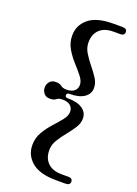

<svg xmlns="http://www.w3.org/2000/svg" viewBox="-162 -806 715 1000"><g transform="rotate(20 195.0 -306.0)"><path d="M180.5 -305.5Q180.5 -293.5 195 -293.5Q249 -293.5 277.2 -273.8Q305.5 -254 305.5 -221Q305.5 -194 289 -168.5Q272.5 -143 251.2 -117Q230 -91 213.5 -64Q197 -37 197 -7.5Q197 37.5 223.8 63.5Q250.5 89.5 300.5 89.5H338Q361.5 89.5 361.5 109Q361.5 128.5 335 128.5H285.5Q193.5 128.5 149.2 91.5Q105 54.5 105 -2Q105 -41.5 124 -74Q143 -106.5 168 -134Q193 -161.5 212 -185.2Q231 -209 231 -231.5Q231 -252.5 216 -265.2Q201 -278 172.5 -278Q152 -278 141 -268.8Q130 -259.5 108 -259.5Q86 -259.5 74.5 -273.5Q63 -287.5 63 -305.5Q63 -323.5 74.5 -337.8Q86 -352 108 -352Q130 -352 141 -342.8Q152 -333.5 172.5 -333.5Q201 -333.5 216 -346.2Q231 -359 231 -380Q231 -402 212 -426Q193 -450 168 -477.5Q143 -505 124 -537.5Q105 -570 105 -609.5Q105 -666 149.2 -703Q193.5 -740 285.5 -740H335Q361.5 -740 361.5 -720.5Q361.5 -701 338 -701H300.5Q250.5 -701 223.8 -675.2Q197 -649.5 197 -604Q197 -574.5 213.5 -547.5Q230 -520.5 251.2 -494.5Q272.5 -468.5 289 -443Q305.5 -417.5 305.5 -390.5Q305.5 -357.5 277.2 -337.8Q249 -318 195 -318Q180.5 -318 180.5 -305.5Z"/></g></svg>

Font: Fraunces 9pt
Style: Regular
Weight: 400
Version: Version 1.000;[b76b70a41]